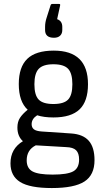

<svg xmlns="http://www.w3.org/2000/svg" viewBox="-20 -755 530 971"><path d="M250 -161Q202 -161 168 -172Q140 -154 140 -127Q140 -110 151.5 -101Q163 -92 191 -90L340 -80Q400 -76 429 -43Q458 -10 458 55Q458 130 407 163Q356 196 242 196Q131 196 82 165.5Q33 135 33 71Q33 -3 96 -41Q83 -52 75.5 -69.5Q68 -87 68 -110Q68 -139 81 -159Q94 -179 120 -200Q75 -241 75 -330Q75 -416 118 -457.5Q161 -499 252 -499Q425 -499 425 -329Q425 -243 382.5 -202Q340 -161 250 -161ZM250 -229Q303 -229 324.5 -251.5Q346 -274 346 -329Q346 -384 324.5 -407Q303 -430 250 -430Q198 -430 176 -407Q154 -384 154 -329Q154 -274 175.5 -251.5Q197 -229 250 -229ZM115 56Q115 96 144.5 112Q174 128 246 128Q321 128 350.5 111.5Q380 95 380 52Q380 20 365 5Q350 -10 315 -11L161 -20Q115 3 115 56ZM253 -564Q208 -564 208 -603V-620Q208 -642 216 -666L236 -729Q238 -735 245 -735H279Q286 -735 284 -727L269 -658Q295 -649 295 -619V-603Q295 -585 284 -574.5Q273 -564 253 -564Z"/></svg>

Font: Sofia Sans Semi Condensed
Style: Regular
Weight: 400
Designer: Botio Nikoltchev, Ani Petrova
Foundry: lettersoup
Version: Version 4.100; ttfautohint (v1.8.4.7-5d5b)